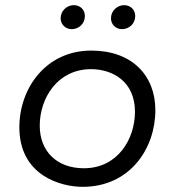

<svg xmlns="http://www.w3.org/2000/svg" viewBox="-20 -720 677 744"><path d="M300 4C484 4 582 -145 582 -293C582 -428 491 -524 334 -524C157 -524 55 -377 55 -227C55 -38 218 4 300 4ZM305 -68C201 -68 134 -133 134 -233C134 -340 203 -452 333 -452C414 -452 503 -406 503 -287C503 -181 436 -68 305 -68ZM258 -607C285 -607 309 -628 309 -658C309 -681 292 -700 266 -700C239 -700 215 -678 215 -649C215 -626 233 -607 258 -607ZM453 -607C480 -607 504 -628 504 -658C504 -681 487 -700 461 -700C434 -700 410 -678 410 -649C410 -626 428 -607 453 -607Z"/></svg>

Font: Fixel Display 20240404
Style: Italic
Weight: 400
Italic angle: -10°
Designer: AlfaBravo + MacPaw
Foundry: Kyrylo Tkachov, Marchela Mozhyna, Serhii Makarenko, Maria Weinstein, Zakhar Kryvoshyya
Version: Version 1.211;Glyphs 3.2 (3225)